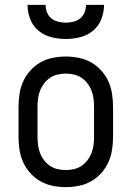

<svg xmlns="http://www.w3.org/2000/svg" viewBox="-20 -760 540 788"><path d="M250 8Q223 8 196 2.5Q169 -3 146 -16Q123 -29 104.5 -49.5Q86 -70 75 -94.5Q64 -119 60 -146Q56 -173 56 -200V-320Q56 -347 60 -374Q64 -401 75 -425.5Q86 -450 104.5 -470.5Q123 -491 146 -504Q169 -517 196 -522.5Q223 -528 250 -528Q277 -528 304 -522.5Q331 -517 354 -504Q377 -491 395.5 -470.5Q414 -450 425 -425.5Q436 -401 440 -374Q444 -347 444 -320V-200Q444 -173 440 -146Q436 -119 425 -94.5Q414 -70 395.5 -49.5Q377 -29 354 -16Q331 -3 304 2.5Q277 8 250 8ZM250 -62Q267 -62 284 -66Q301 -70 315 -79.5Q329 -89 339.5 -103Q350 -117 356 -133Q362 -149 364 -166Q366 -183 366 -200V-320Q366 -337 364 -354Q362 -371 356 -387Q350 -403 339.5 -417Q329 -431 315 -440.5Q301 -450 284 -454Q267 -458 250 -458Q233 -458 216 -454Q199 -450 185 -440.5Q171 -431 160.5 -417Q150 -403 144 -387Q138 -371 136 -354Q134 -337 134 -320V-200Q134 -183 136 -166Q138 -149 144 -133Q150 -117 160.5 -103Q171 -89 185 -79.5Q199 -70 216 -66Q233 -62 250 -62ZM250 -600Q220 -600 190.5 -607.5Q161 -615 138 -634Q115 -653 104 -681.5Q93 -710 93 -740H167Q167 -724 173 -709Q179 -694 191 -684.5Q203 -675 218.5 -671Q234 -667 250 -667Q266 -667 281.5 -671Q297 -675 309 -684.5Q321 -694 327 -709Q333 -724 333 -740H407Q407 -710 396 -681.5Q385 -653 362 -634Q339 -615 309.5 -607.5Q280 -600 250 -600Z"/></svg>

Font: Iosevka Term SS14
Style: Regular
Weight: 400
Monospace: yes
Designer: Belleve Invis
Foundry: Belleve Invis
Version: Version 24.1.1; ttfautohint (v1.8.4)